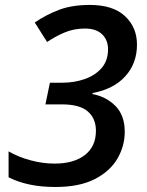

<svg xmlns="http://www.w3.org/2000/svg" viewBox="-20 -744 591 774"><path d="M203.1 9.8Q146 9.8 98.9 -0.2Q51.8 -10.3 14.6 -29.3V-133.8Q52.2 -111.8 101.8 -98.1Q151.4 -84.5 200.2 -84.5Q277.3 -84.5 322 -118.9Q366.7 -153.3 366.7 -216.8Q366.7 -266.1 334 -294.7Q301.3 -323.2 229.5 -323.2H163.1L181.2 -410.6H232.4Q278.8 -410.6 320.8 -425Q362.8 -439.5 389.2 -469.2Q415.5 -499 415.5 -545.4Q415.5 -583 391.4 -606Q367.2 -628.9 322.8 -628.9Q277.3 -628.9 239.7 -612.8Q202.1 -596.7 169.9 -574.7L120.1 -653.3Q165 -684.1 217.3 -704.1Q269.5 -724.1 342.3 -724.1Q435.5 -724.1 483.9 -679Q532.2 -633.8 532.2 -564Q532.2 -488.3 484.9 -436.3Q437.5 -384.3 353 -369.1V-364.7Q408.2 -354.5 445.6 -316.7Q482.9 -278.8 482.9 -212.4Q482.9 -155.8 453.4 -104.7Q423.8 -53.7 362.1 -22Q300.3 9.8 203.1 9.8Z"/></svg>

Font: Open Sans SemiBold
Style: Italic
Weight: 600
Italic angle: -12°
Designer: Monotype Design Team
Foundry: Monotype Imaging Inc.
Version: Version 3.003; ttfautohint (v1.8.4)